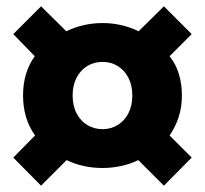

<svg xmlns="http://www.w3.org/2000/svg" viewBox="-20 -680 649 608"><path d="M110 -92 22 -181 91 -251Q53 -304 53 -378Q53 -450 90 -502L22 -572L110 -660L190 -581Q244 -607 305 -607Q365 -607 419 -581L499 -660L587 -572L517 -502Q537 -477 546.5 -445.5Q556 -414 556 -378Q556 -340 545.5 -308.5Q535 -277 517 -251L587 -181L499 -92L418 -173Q391 -160 362 -154Q333 -148 305 -148Q242 -148 191 -173ZM305 -271Q331 -271 352.5 -284Q374 -297 386.5 -321Q399 -345 399 -378Q399 -410 386.5 -434Q374 -458 352.5 -471Q331 -484 305 -484Q278 -484 256.5 -471Q235 -458 222.5 -434Q210 -410 210 -378Q210 -345 222.5 -321Q235 -297 256.5 -284Q278 -271 305 -271Z"/></svg>

Font: Noto Sans TC Thin Black
Style: Regular
Weight: 900
Version: Version 2.004-H2;hotconv 1.0.118;makeotfexe 2.5.65603